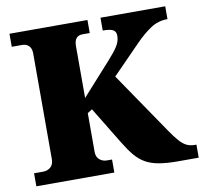

<svg xmlns="http://www.w3.org/2000/svg" viewBox="-79 -800 939 885"><g transform="rotate(-10 390.5 -357.0)"><path d="M21 0V-61H64Q84 -61 98.5 -73.5Q113 -86 113 -111V-606Q113 -629 101 -641Q89 -653 70 -653H21V-714H386V-653H352Q313 -653 313 -605V-362L447 -511Q478 -545 493.5 -569Q509 -593 509 -619Q509 -638 495.5 -646Q482 -654 447 -654V-714H750V-654Q705 -654 669 -629.5Q633 -605 599 -570L467 -435L662 -149Q685 -115 702 -96Q719 -77 735.5 -69Q752 -61 775 -61H781V0H685Q631 0 594.5 -6.5Q558 -13 532 -28Q506 -43 485 -68Q464 -93 441 -131L335 -305L313 -291V-109Q313 -86 327.5 -73.5Q342 -61 362 -61H386V0Z"/></g></svg>

Font: Noto Serif Sinhala Black
Style: Regular
Weight: 900
Designer: Jelle Bosma - Monotype Design Team
Foundry: Monotype Imaging Inc.
Version: Version 2.007; ttfautohint (v1.8.4.7-5d5b)